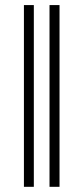

<svg xmlns="http://www.w3.org/2000/svg" viewBox="-20 -718 327 748"><path d="M111.8 9.8H73.2V-698.2H111.8ZM211.9 9.8H172.9V-698.2H211.9Z"/></svg>

Font: Common Serif
Style: Regular
Weight: 400
Designer: Philipp H. Poll, Khaled Hosny
Foundry: Stefan Peev, Context Ltd.
Version: Version 1.026